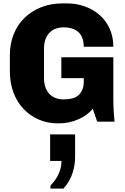

<svg xmlns="http://www.w3.org/2000/svg" viewBox="-20 -716 736 1130"><path d="M320 10Q259 10 207.5 -12.5Q156 -35 118 -75.5Q80 -116 59 -172Q38 -228 38 -296V-391Q38 -458 60.5 -514.5Q83 -571 125 -611.5Q167 -652 223.5 -674Q280 -696 348 -696H373Q430 -696 480 -678Q530 -660 567.5 -626.5Q605 -593 626 -546Q647 -499 647 -441H473Q473 -480 458.5 -505.5Q444 -531 417.5 -543Q391 -555 354 -555Q329 -555 307.5 -547Q286 -539 270.5 -522.5Q255 -506 247 -483Q239 -460 239 -430V-256Q239 -226 247 -203Q255 -180 270.5 -163.5Q286 -147 307.5 -139Q329 -131 354 -131Q382 -131 404 -136.5Q426 -142 441 -155Q456 -168 464.5 -188Q473 -208 473 -237V-256H341V-379H647V-141Q647 -94 649 -63.5Q651 -33 654 0H552L526 -76Q495 -37 440.5 -13.5Q386 10 329 10ZM277 394V376Q310 342 326 305.5Q342 269 342 231H275V75H422V207Q422 259 405 308Q388 357 353 394Z"/></svg>

Font: Chivo Medium ExtraBold
Style: Regular
Weight: 800
Version: Version 2.002